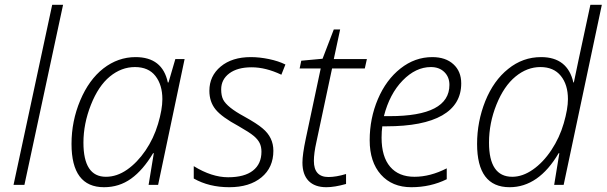

<svg xmlns="http://www.w3.org/2000/svg" viewBox="-20 -780 2559 810"><path d="M37.1 0 200.2 -759.8H246.1L83 0Z M418.9 9.8Q281.7 9.8 281.7 -172.9Q281.7 -269 318.4 -356.2Q355 -443.4 416 -491.2Q478 -539.1 551.8 -539.1Q665.5 -539.1 688 -432.1H690.9L719.7 -530.8H758.8L647 0H606.9L628.9 -133.8H626Q583.5 -62.5 533.2 -26.4Q482.9 9.8 418.9 9.8ZM332 -178.2Q332 -34.2 426.8 -34.2Q473.1 -34.2 516.1 -64.2Q559.1 -94.2 593.8 -145Q628.4 -195.8 646.7 -257.1Q665 -318.4 665 -361.8Q665 -421.9 635.7 -459.5Q606.4 -497.1 549.3 -497.1Q492.2 -497.1 443.6 -457.3Q395 -417.5 363.5 -337.6Q332 -257.8 332 -178.2Z M1167 -464.8Q1101.1 -496.1 1041.5 -496.1Q981.9 -496.1 947.5 -470.5Q913.1 -444.8 913.1 -402.8Q913.1 -376.5 921.4 -359.9Q938 -327.6 1009.3 -289.1Q1064.9 -258.3 1087.9 -238.3Q1133.3 -200.7 1133.3 -144Q1133.3 -73.2 1083 -31.7Q1032.7 9.8 947.3 9.8Q861.8 9.8 797.4 -26.9V-79.1Q873.5 -32.2 942.4 -32.2Q1011.2 -32.2 1047.1 -60.3Q1083 -88.4 1083 -140.1Q1083 -161.1 1075.4 -176.5Q1067.9 -191.9 1050.5 -206.5Q1033.2 -221.2 986.3 -248Q915.5 -286.1 889.4 -318.4Q863.3 -350.6 863.3 -397Q863.3 -459.5 911.1 -499.3Q959 -539.1 1038.1 -539.1Q1074.7 -539.1 1114.7 -530.8Q1154.8 -522.5 1184.1 -507.8Z M1304.2 -101.1Q1304.2 -33.2 1365.7 -33.2Q1397.9 -33.2 1439.9 -45.9V-3.9Q1391.6 9.8 1356.9 9.8Q1308.1 9.8 1282 -16.8Q1255.9 -43.5 1255.9 -94.2Q1255.9 -128.4 1270 -194.8L1333 -491.2H1244.1L1251 -523.9L1340.8 -532.2L1388.2 -655.8H1415L1388.2 -530.8H1527.8L1519 -491.2H1380.9L1314.9 -181.2Q1304.2 -133.8 1304.2 -101.1Z M1864.7 -23.9Q1796.4 9.8 1715.3 9.8Q1634.3 9.8 1586.9 -43.5Q1539.6 -96.7 1539.6 -188.5Q1539.6 -280.3 1574.2 -361.8Q1608.9 -443.4 1669.7 -491.2Q1730.5 -539.1 1803.7 -539.1Q1859.9 -539.1 1892.8 -509Q1925.8 -479 1925.8 -428.2Q1925.8 -339.4 1845.5 -293.2Q1765.1 -247.1 1608.9 -247.1H1592.8Q1589.8 -226.1 1589.8 -199.2Q1589.8 -118.7 1626 -76.4Q1662.1 -34.2 1728.5 -34.2Q1794.9 -34.2 1864.7 -69.8ZM1623.5 -290Q1876 -290 1876 -421.9Q1876 -455.1 1854.5 -476.1Q1833 -497.1 1797.9 -497.1Q1733.9 -497.1 1678.7 -440.4Q1623.5 -383.8 1599.6 -290Z M2129.9 9.8Q1992.7 9.8 1992.7 -172.9Q1992.7 -266.6 2027.3 -353.5Q2062.5 -440.4 2124 -489.3Q2185.5 -539.1 2262.7 -539.1Q2374.5 -539.1 2398.9 -432.1H2400.9Q2405.8 -458.5 2470.7 -759.8H2519L2357.9 0H2317.9L2339.8 -133.8H2336.9Q2252.4 9.8 2129.9 9.8ZM2141.1 -34.2Q2184.6 -34.2 2228 -64.5Q2271.5 -94.7 2306.2 -147Q2340.8 -199.2 2358.4 -260Q2376 -320.8 2376 -361.8Q2376 -422.9 2345.9 -460Q2315.9 -497.1 2259.8 -497.1Q2203.6 -497.1 2154.8 -457Q2106 -417 2074.5 -338.9Q2043 -260.7 2043 -178.2Q2043 -34.2 2141.1 -34.2Z"/></svg>

Font: Open Sans Hebrew Light
Style: Italic
Weight: 300
Italic angle: -12°
Foundry: Ascender Corporation, Yanek Iontef
Version: Version 2.001;PS 002.001;hotconv 1.0.70;makeotf.lib2.5.58329